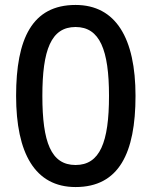

<svg xmlns="http://www.w3.org/2000/svg" viewBox="-20 -745 612 775"><path d="M527 -358C527 -590 448 -725 285 -725C110 -725 45 -589 45 -358C45 -127 121 10 285 10C460 10 527 -127 527 -358ZM151 -358C151 -543 186 -636 285 -636C383 -636 420 -543 420 -358C420 -170 383 -79 285 -79C186 -79 151 -171 151 -358Z"/></svg>

Font: Noto Sans Gunjala Gondi Medium
Style: Regular
Weight: 500
Designer: Ek Type
Foundry: Ek Type
Version: Version 1.004